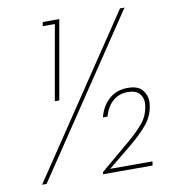

<svg xmlns="http://www.w3.org/2000/svg" viewBox="-80 -773 753 844"><g transform="rotate(-10 296.5 -351.5)"><path d="M532 -704 60 0H40L512 -704ZM218 -686H164L167 -704H241L179 -352H159ZM536 -17 533 1H312L314 -9L448 -122Q491 -159 515 -188Q539 -217 546 -257Q548 -268 548 -277Q548 -302 532 -319Q516 -336 482 -336Q442 -336 415 -312.5Q388 -289 375 -245H355Q366 -292 399.5 -323Q433 -354 485 -354Q529 -354 548.5 -331.5Q568 -309 568 -279Q568 -269 566 -257Q559 -214 531 -179.5Q503 -145 450 -101L347 -17Z"/></g></svg>

Font: Fz Poppins Thin
Style: Italic
Weight: 100
Italic angle: -10°
Designer: Ninad Kale (Devanagari), Jonny Pinhorn (Latin)
Foundry: Indian Type Foundry
Version: Vit hóa bi Vntype.Com & FontZin.Com